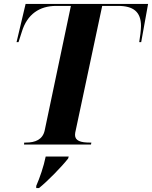

<svg xmlns="http://www.w3.org/2000/svg" viewBox="-20 -734 772 975"><path d="M102 0H442L444 -10H435C390 -10 361 -19 361 -49C361 -55 362 -63 366 -79L499 -704H580C657 -704 696 -674 696 -602C696 -583 691 -542 687 -520H697L732 -714H110L64 -520H74L91 -573C118 -662 181 -704 265 -704H340L207 -72C197 -25 159 -10 112 -10H103ZM164 210V221H178C221 187 294 112 326 71L329 61H212C202 111 182 169 164 210Z"/></svg>

Font: Noto Serif Display
Style: Bold Italic
Weight: 700
Italic angle: -12°
Designer: Monotype Design Team
Foundry: Monotype Imaging Inc.
Version: Version 2.009